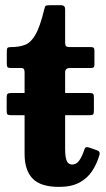

<svg xmlns="http://www.w3.org/2000/svg" viewBox="-20 -700 404 734"><path d="M23 -344.5H74V-422Q74 -431.5 71.5 -435.8Q69 -440 59 -440H22Q12.5 -440 9.2 -443Q6 -446 6 -455.5V-504Q6 -514.5 9 -517.2Q12 -520 22.5 -520Q53 -520 75.5 -528.5Q98 -537 115.5 -567.2Q133 -597.5 149 -663.5Q151.5 -673 153.5 -676.5Q155.5 -680 168 -680H214Q229 -680 229 -664.5V-538Q229 -526.5 232.8 -523.2Q236.5 -520 247 -520H326.5Q335.5 -520 338.2 -517Q341 -514 341 -505V-452.5Q341 -444.5 337.5 -442.2Q334 -440 326 -440H247.5Q229 -440 229 -423.5V-344.5H322Q333 -344.5 336 -341.2Q339 -338 339 -327.5V-278Q339 -266.5 336.2 -263Q333.5 -259.5 321 -259.5H229V-130.5Q229 -99.5 235 -85.2Q241 -71 256 -71Q272 -71 283 -86.5Q294 -102 302.5 -128Q305.5 -136.5 309.8 -137.2Q314 -138 322.5 -135.5L350.5 -125.5Q364.5 -121 360 -107Q350.5 -74 332.5 -46.5Q314.5 -19 283.8 -2.2Q253 14.5 206 14.5Q135 14.5 104.5 -17.5Q74 -49.5 74 -111V-259.5H25Q12 -259.5 8.8 -262.5Q5.5 -265.5 5.5 -277V-327Q5.5 -337.5 8.8 -341Q12 -344.5 23 -344.5Z"/></svg>

Font: Besley* Narrow
Style: Bold
Weight: 700
Width: 4
Designer: Owen Earl
Foundry: indestructible type*
Version: Version 3.000; ttfautohint (v1.8.3)